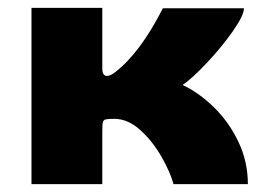

<svg xmlns="http://www.w3.org/2000/svg" viewBox="-20 -468 690 488"><path d="M240 -448V-294Q240 -275 252 -275Q260 -275 272 -284Q336 -333 394 -447H600Q600 -429 572 -389Q544 -349 506.5 -309Q469 -269 444 -252Q485 -233 523.5 -195.5Q562 -158 586 -107.5Q610 -57 610 0H421Q413 -30 390.5 -69.5Q368 -109 336.5 -137.5Q305 -166 270 -166Q254 -166 248.5 -164.5Q243 -163 241.5 -157.5Q240 -152 240 -135V0H60V-448Z"/></svg>

Font: Dashboard
Style: Regular
Weight: 400
Designer: jaiki
Version: Version 1.000